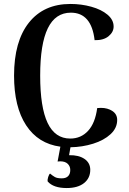

<svg xmlns="http://www.w3.org/2000/svg" viewBox="-20 -730 651 970"><path d="M336 14 329 54Q378 53 407 73Q436 93 436 128Q436 170 404.5 195Q373 220 317 220Q250 220 221 187Q219 178 223.5 164Q228 150 233 147Q246 158 257.5 164.5Q269 171 292 171Q313 171 324 160Q335 149 335 129Q335 110 322 97.5Q309 85 284 85L271 86L285 11Q173 -4 112 -97Q51 -190 51 -348Q51 -521 126 -615.5Q201 -710 336 -710Q391 -710 441.5 -696Q492 -682 523 -656Q554 -630 554 -596Q554 -568 528.5 -547Q503 -526 458 -527Q442 -666 338 -666Q260 -666 221.5 -587Q183 -508 183 -348Q183 -188 220.5 -109Q258 -30 335 -30Q389 -30 425 -69Q461 -108 471 -184Q477 -185 490 -185Q524 -185 548 -169Q572 -153 572 -124Q572 -83 538.5 -52Q505 -21 450.5 -4Q396 13 336 14Z"/></svg>

Font: Arima Madurai ExtraBold
Style: Regular
Weight: 800
Designer: Joana Correia and Natanael Gama
Foundry: NDISCOVER
Version: Version 1.020